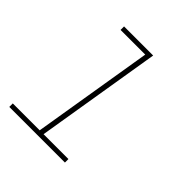

<svg xmlns="http://www.w3.org/2000/svg" viewBox="-152 -633 737 737"><g transform="rotate(45 216.0 -265.0)"><path d="M11 0H313V-19H178L262 -530H104V-511H238L157 -19H11Z"/></g></svg>

Font: Iosevka Sparkle Thin Oblique
Style: Regular
Weight: 100
Italic angle: -9°
Designer: Belleve Invis
Foundry: Belleve Invis
Version: Version 4.5.0; ttfautohint (v1.8.3)